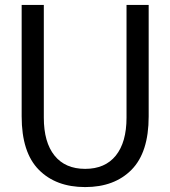

<svg xmlns="http://www.w3.org/2000/svg" viewBox="-20 -748 692 780"><path d="M326 12Q207 12 137.5 -58.5Q68 -129 68 -275V-728H158V-270Q158 -170 201.5 -116Q245 -62 326 -62Q407 -62 450.5 -116Q494 -170 494 -270V-728H584V-275Q584 -129 514.5 -58.5Q445 12 326 12Z"/></svg>

Font: Murecho
Style: Regular
Weight: 400
Designer: Neil Summerour
Foundry: Positype
Version: Version 1.010; ttfautohint (v1.8.3)